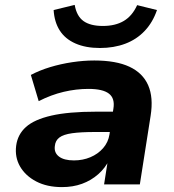

<svg xmlns="http://www.w3.org/2000/svg" viewBox="-20 -753 710 784"><path d="M233 11Q172 11 128 -12Q84 -35 62 -73Q40 -111 46 -158Q52 -204 86 -234.5Q120 -265 190 -281Q260 -297 373 -297H460L447 -214H368Q310 -214 274.5 -209Q239 -204 222.5 -191.5Q206 -179 204 -157Q200 -130 220.5 -114Q241 -98 282 -98Q318 -98 349 -111Q380 -124 401 -148Q422 -172 427 -204L443 -309Q450 -351 425 -370.5Q400 -390 341 -390Q291 -390 240 -378Q189 -366 138 -340L106 -447Q142 -466 185 -479Q228 -492 274.5 -499Q321 -506 365 -506Q454 -506 508.5 -480.5Q563 -455 585 -405Q607 -355 595 -280L551 0H405L421 -102H427Q410 -67 381 -41.5Q352 -16 315 -2.5Q278 11 233 11ZM388 -557Q330 -557 288 -575.5Q246 -594 224 -628.5Q202 -663 199 -712L285 -733Q293 -687 321 -667Q349 -647 400 -647Q451 -647 485.5 -667.5Q520 -688 540 -732L621 -712Q604 -662 571 -627Q538 -592 491.5 -574.5Q445 -557 388 -557Z"/></svg>

Font: Nunito Sans 10pt SemiExpanded ExtraBold
Style: Italic
Weight: 800
Width: 6
Italic angle: -9°
Designer: Vernon Adams
Foundry: Vernon Adams
Version: Version 3.101;gftools[0.9.27]